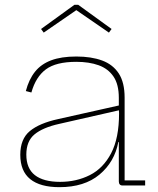

<svg xmlns="http://www.w3.org/2000/svg" viewBox="-20 -768 654 795"><path d="M487 0Q479.5 0 475.8 -4.5Q472 -9 472 -17V-231L474 -241L473 -299L472 -320V-363Q472 -418.5 450 -451Q428 -483.5 388.5 -497.8Q349 -512 296 -512Q212 -512 170 -480.8Q128 -449.5 110 -385L87 -391Q99.5 -439 124.8 -470.8Q150 -502.5 191.8 -518.2Q233.5 -534 296 -534Q358 -534 402.8 -517.5Q447.5 -501 471.8 -463.8Q496 -426.5 496 -364V-21H581V0ZM226 7Q146.5 7 105.2 -26.2Q64 -59.5 64 -127Q64 -192.5 103.5 -225.2Q143 -258 221 -275L480 -333V-313L225 -255Q157.5 -240 123.2 -211.8Q89 -183.5 89 -128Q89 -70.5 124.5 -42.8Q160 -15 229 -15Q296.5 -15 352 -43Q407.5 -71 440.2 -133.5Q473 -196 473 -299L479 -180H470Q454.5 -97.5 392 -45.2Q329.5 7 226 7ZM304 -748 442 -648 431 -633 296 -726 161 -633 150 -648 288 -748Z"/></svg>

Font: Hepta Slab ExtraLight
Style: Regular
Weight: 200
Designer: Michael LaGattuta
Foundry: Michael LaGattuta
Version: Version 1.100